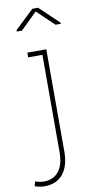

<svg xmlns="http://www.w3.org/2000/svg" viewBox="-108 -804 508 1058"><g transform="rotate(-10 146.5 -274.5)"><path d="M52.7 213.4Q38.1 213.4 25.4 210.9Q12.7 208.5 -2 203.6L4.4 178.2Q13.2 181.2 26.6 184.1Q40 187 52.7 187Q106.4 187 136 149.7Q165.5 112.3 165.5 43.5V-502H85.9V-528.3H191.9V43.5Q191.9 125 155.3 169.2Q118.7 213.4 52.7 213.4ZM48.8 -652.8V-661.1L155.3 -761.7H187L294.9 -659.2V-652.8H265.6L170.4 -743.7L77.6 -652.8Z"/></g></svg>

Font: Roboto Slab Thin
Style: Regular
Weight: 100
Designer: Google
Version: Version 2.000; ttfautohint (v1.8.1.43-b0c9)